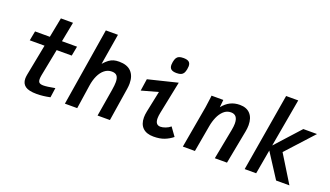

<svg xmlns="http://www.w3.org/2000/svg" viewBox="-72 -1310 3145 1831"><g transform="rotate(20 1500.0 -395.0)"><path d="M192.5 -96Q192.5 -113 196.5 -135.5L258 -453H108L126.5 -550H276.5L315.5 -751H438.5L399.5 -550H552.5L534 -453H381L327.5 -179.5Q323 -155.5 323 -139.5Q323 -112.5 335.8 -102.5Q348.5 -92.5 376.5 -92.5Q412.5 -92.5 493.5 -108L479.5 -10Q407 5.5 343.5 5.5Q263 5.5 227.8 -20.2Q192.5 -46 192.5 -96Z M757.5 -790H880.5L828.5 -476.5Q855.5 -507 878.2 -523.5Q901 -540 924.8 -546.8Q948.5 -553.5 980 -553.5Q1061.5 -553.5 1102.8 -510.8Q1144 -468 1144 -391Q1144 -366 1139.5 -337.5L1086.5 0H961L1007.5 -279Q1015.5 -327 1015.5 -358Q1015.5 -399.5 999.8 -420.2Q984 -441 946.5 -441Q905.5 -441 873.2 -415.2Q841 -389.5 820 -344.5Q799 -299.5 790.5 -241.5L754.5 0H629.5Z M1382.5 -135Q1382.5 -162 1389.5 -197L1434 -411L1266 -364.5L1284 -486L1581.5 -559L1514 -227.5Q1507.5 -195 1507.5 -171.5Q1507.5 -104.5 1560 -104.5Q1581.5 -104.5 1610.2 -115Q1639 -125.5 1660 -144L1721 -59Q1685 -29.5 1639.5 -11.5Q1594 6.5 1529.5 6.5Q1458 6.5 1420.2 -30.2Q1382.5 -67 1382.5 -135ZM1457 -695.5Q1457 -708.5 1460 -725Q1465 -752 1474.2 -767.2Q1483.5 -782.5 1499.8 -789.2Q1516 -796 1544 -796Q1582.5 -796 1599.8 -782.2Q1617 -768.5 1617 -738.5Q1617 -727.5 1613.5 -707.5Q1608.5 -681.5 1599.5 -666.8Q1590.5 -652 1574 -645Q1557.5 -638 1529.5 -638Q1491.5 -638 1474.2 -652Q1457 -666 1457 -695.5Z M1915 -525.5Q1915.5 -532.5 1917.5 -550H2037L2029.5 -473.5Q2065 -518 2107.5 -539Q2150 -560 2203 -560Q2272 -560 2309 -519.2Q2346 -478.5 2346 -405.5Q2346 -374.5 2339.5 -341.5L2274.5 0H2151L2210.5 -310.5Q2217.5 -347.5 2217.5 -375Q2217.5 -464 2147.5 -464Q2105.5 -464 2074.2 -435.2Q2043 -406.5 2024 -362.5Q2005 -318.5 1996.5 -269.5L1949 0H1826.5L1901.5 -426.5Q1908 -464.5 1915 -525.5Z M2614 -246.5 2570.5 0H2454L2587 -790H2710L2623.5 -301L2849 -550H2988L2738 -276L2908 0H2773Z"/></g></svg>

Font: JuliaMono
Style: Bold Italic
Weight: 700
Italic angle: -9°
Monospace: yes
Designer: cormullion
Foundry: corm
Version: Version 0.057; ttfautohint (v1.8.4)